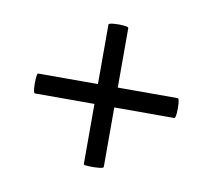

<svg xmlns="http://www.w3.org/2000/svg" viewBox="-49 -413 497 448"><g transform="rotate(10 199.0 -189.0)"><path d="M34 -166Q31 -166 30 -178Q29 -190 30 -201.5Q31 -213 33 -213H364Q367 -213 368 -201.5Q369 -190 368 -178Q367 -166 364 -166ZM222 -25Q222 -22 210.5 -21Q199 -20 187 -20.5Q175 -21 175 -23V-354Q175 -357 187 -358Q199 -359 210.5 -358Q222 -357 222 -354Z"/></g></svg>

Font: Cormorant Infant Light
Style: Bold Italic
Weight: 700
Italic angle: -10°
Version: Version 4.001